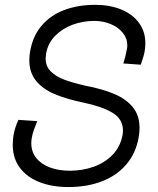

<svg xmlns="http://www.w3.org/2000/svg" viewBox="-20 -748 640 776"><path d="M31.5 -163Q31.5 -183.5 35 -203Q40 -233 54.5 -263.5L130.5 -258.5Q121.5 -236.5 116.5 -222Q111.5 -207.5 108.5 -191Q106.5 -181 106.5 -169Q106.5 -134.5 126.8 -109.2Q147 -84 182.2 -71Q217.5 -58 262 -58Q313.5 -58 359 -74.2Q404.5 -90.5 435.8 -123.2Q467 -156 475.5 -203Q477 -212 477 -220.5Q477 -266.5 435 -292Q393 -317.5 316.5 -333.5Q246.5 -348 199 -368.5Q151.5 -389 125 -422.2Q98.5 -455.5 98.5 -505Q98.5 -524 102 -542Q113 -603.5 149 -645.2Q185 -687 240.5 -707.8Q296 -728.5 365 -728.5Q423 -728.5 469 -710Q515 -691.5 541.2 -656.2Q567.5 -621 567.5 -572.5Q567.5 -557.5 564.5 -540Q562.5 -526 549 -486.5L478.5 -491.5Q487.5 -519.5 493 -550Q494.5 -557.5 494.5 -565Q494.5 -593 476.2 -615.5Q458 -638 427.2 -650.8Q396.5 -663.5 360.5 -663.5Q315 -663.5 273.2 -648Q231.5 -632.5 202.5 -602.8Q173.5 -573 166.5 -532Q164.5 -518 164.5 -512Q164.5 -480.5 184.5 -460Q204.5 -439.5 238.5 -426.5Q272.5 -413.5 326 -401.5Q395.5 -388 442.5 -368Q489.5 -348 516.8 -314.8Q544 -281.5 544 -231Q544 -212 540.5 -193Q529 -128 490 -82.8Q451 -37.5 391 -14.8Q331 8 257 8Q190.5 8 139.8 -11.8Q89 -31.5 60.2 -70Q31.5 -108.5 31.5 -163Z"/></svg>

Font: JuliaMono Light
Style: Italic
Weight: 300
Italic angle: -9°
Monospace: yes
Designer: cormullion
Foundry: corm
Version: Version 0.054; ttfautohint (v1.8.4)